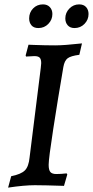

<svg xmlns="http://www.w3.org/2000/svg" viewBox="-20 -845 424 876"><path d="M202 -93Q202 -69 210 -60Q218 -51 237 -51Q258 -51 284 -54L287 -49L272 3Q182 0 139 0Q91 0 17 11L31 -41Q76 -50 93.5 -67.5Q111 -85 115 -127L166 -535Q168 -553 168 -557Q168 -575 161 -582Q154 -589 137 -589L99 -587Q99 -588 98 -589.5Q97 -591 97 -592L110 -641L134 -640Q188 -638 232 -638Q273 -638 354 -647L342 -595Q303 -590 288.5 -579Q274 -568 269 -539Q244 -393 223 -257Q202 -121 202 -93ZM113 -761Q113 -788 131 -806.5Q149 -825 176 -825Q196 -825 207.5 -812.5Q219 -800 219 -781Q219 -755 200.5 -736Q182 -717 155 -717Q134 -717 123.5 -729.5Q113 -742 113 -761ZM278 -761Q278 -787 296.5 -806Q315 -825 341 -825Q362 -825 373 -812.5Q384 -800 384 -781Q384 -755 365.5 -736Q347 -717 320 -717Q300 -717 289 -729.5Q278 -742 278 -761Z"/></svg>

Font: Alegreya Medium
Style: Italic
Weight: 500
Italic angle: -7°
Designer: Juan Pablo del Peral
Foundry: Huerta Tipografica
Version: Version 2.008; ttfautohint (v1.8)